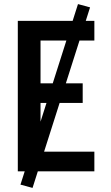

<svg xmlns="http://www.w3.org/2000/svg" viewBox="-20 -837 540 938"><path d="M67 0V-735H441V-639H178V-430H384V-334H178V-96H441V0ZM139 81 80 65 361 -817 420 -801Z"/></svg>

Font: Iosevka Algr
Style: Bold
Weight: 700
Monospace: yes
Designer: Belleve Invis
Foundry: Belleve Invis
Version: Version 26.0.2; ttfautohint (v1.8.3)